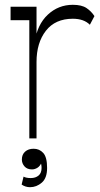

<svg xmlns="http://www.w3.org/2000/svg" viewBox="-20 -576 415 799"><path d="M132 -318V0H102V-492H24V-548H132V-390L124 -400Q135 -474 179 -515Q223 -556 283 -556Q320 -556 340 -542.5Q360 -529 373 -509L354 -473Q329 -498 283 -498Q210 -498 171 -448Q132 -398 132 -318ZM105 203Q95 203 86 200Q77 197 70 192L78 159Q89 165 108 165Q128 165 140.5 154.5Q153 144 153 123Q153 115 151.5 108Q150 101 148 97L153 100Q147 115 136 122Q125 129 113 129Q93 129 82 116.5Q71 104 71 88Q71 67 84.5 55Q98 43 120 43Q144 43 160 60.5Q176 78 176 123Q176 165 154 184Q132 203 105 203Z"/></svg>

Font: Savate ExtraLight
Style: Regular
Weight: 200
Designer: Max Esnée
Foundry: Plomb Type
Version: Version 2.000